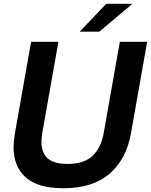

<svg xmlns="http://www.w3.org/2000/svg" viewBox="-20 -985 801 1019"><path d="M52 -204Q52 -232 59 -277L145 -763H290L204 -277Q200 -245 200 -231Q200 -175 232.5 -145Q265 -115 339 -115Q426 -115 471 -157.5Q516 -200 530 -277L616 -763H761L675 -277Q651 -141 562 -63.5Q473 14 316 14Q181 14 116.5 -43.5Q52 -101 52 -204ZM507 -817H403L544 -965H683Z"/></svg>

Font: Open Sauce One
Style: Bold Italic
Weight: 700
Italic angle: -10°
Designer: Alfredo Marco Pradil
Foundry: Creative Sauce Fz LLC
Version: Version 1.477